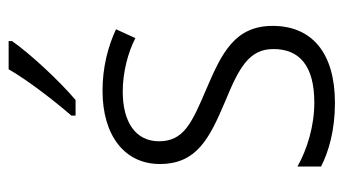

<svg xmlns="http://www.w3.org/2000/svg" viewBox="-200 -606 815 456"><g transform="rotate(-90 208.0 -377.5)"><path d="M339 -757V-765H272C246 -720 200 -660 162 -616V-606H199C245 -645 309 -714 339 -757ZM375 -138C375 -228 310 -259 226 -295C144 -330 101 -349 101 -408C101 -463 146 -494 219 -494C264 -494 311 -482 346 -464L367 -510C326 -529 277 -542 221 -542C114 -542 47 -489 47 -406C47 -318 108 -288 195 -251C278 -217 320 -193 320 -136C320 -75 281 -39 193 -39C137 -39 82 -56 41 -79V-23C76 -5 127 10 192 10C310 10 375 -44 375 -138Z"/></g></svg>

Font: Noto Sans Malayalam SemiCondensed Light
Style: Regular
Weight: 300
Width: 4
Designer: Jelle Bosma - Monotype Design Team
Foundry: Monotype Imaging Inc.
Version: Version 2.104